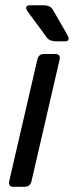

<svg xmlns="http://www.w3.org/2000/svg" viewBox="-20 -721 285 741"><path d="M87.9 -675.3Q69.3 -700.7 98.6 -700.7H147.9Q174.3 -700.7 184.6 -682.6L239.3 -587.4Q253.9 -561.5 230 -561.5H198.7Q171.4 -561.5 161.1 -575.7ZM32.7 0Q10.7 0 15.6 -22L124 -490.7Q128.9 -512.7 150.9 -512.7H192.9Q214.8 -512.7 210 -490.7L101.6 -22Q96.7 0 74.7 0Z"/></svg>

Font: Istok Web
Style: BoldItalic
Weight: 700
Italic angle: -13°
Designer: Andrey V. Panov
Foundry: Andrey V. Panov
Version: Version 1.0.2g